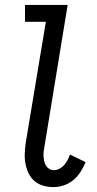

<svg xmlns="http://www.w3.org/2000/svg" viewBox="-20 -755 396 783"><path d="M199 8Q177 8 157 2.5Q137 -3 121.5 -16Q106 -29 97 -47.5Q88 -66 84 -87Q80 -108 81 -129.5Q82 -151 85 -173L167 -666H82V-735H256L162 -162Q160 -151 158.5 -140.5Q157 -130 157.5 -119.5Q158 -109 160 -99Q162 -89 167 -80.5Q172 -72 180.5 -66.5Q189 -61 200 -61Q211 -61 222.5 -67Q234 -73 242 -82.5Q250 -92 256 -103Q262 -114 265 -125L329 -94Q321 -74 309 -55Q297 -36 280 -21.5Q263 -7 241.5 0.5Q220 8 199 8Z"/></svg>

Font: Iosevka QP
Style: Italic
Weight: 400
Italic angle: -9°
Designer: Belleve Invis
Foundry: Belleve Invis
Version: Version 20.0.0; ttfautohint (v1.8.4)